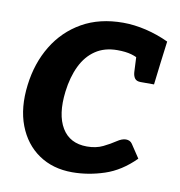

<svg xmlns="http://www.w3.org/2000/svg" viewBox="-65 -583 611 651"><g transform="rotate(10 240.0 -257.5)"><path d="M224.9 7.6Q158.3 7.6 109.8 -25.5Q61.3 -58.6 38.4 -118.4Q15.5 -178.3 25.5 -258Q35 -334.6 71.2 -394.1Q107.4 -453.7 167.3 -487.8Q227.1 -521.8 308.4 -521.8Q346.3 -521.8 387.1 -512.2Q428 -502.5 465.8 -484.7L456.5 -411.9L391.4 -403.5Q373 -415.6 353.3 -421.2Q333.6 -426.8 304.8 -426.8Q260.7 -426.8 229.7 -405.8Q198.6 -384.9 180.3 -347Q162 -309.2 155.6 -258Q145.8 -177.8 173 -132.4Q200.2 -87.1 259.3 -87.1Q290.8 -87.1 314.4 -98.7Q338 -110.3 355.3 -122Q372.6 -133.6 386 -133.6Q400.4 -133.6 407.7 -122.8L438.4 -76.7Q390.7 -28.7 335.5 -10.6Q280.3 7.6 224.9 7.6ZM370.6 -434 456.5 -411.9 447.1 -333.9H401Q387 -333.9 381 -341.8Q375 -349.7 374 -363Z"/></g></svg>

Font: Aleo
Style: Italic
Weight: 400
Italic angle: -7°
Designer: Alessio Laiso
Foundry: Alessio Laiso
Version: Version 2.001;gftools[0.9.29]